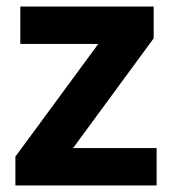

<svg xmlns="http://www.w3.org/2000/svg" viewBox="-20 -566 527 586"><path d="M458 0V-114H203L449 -449V-546H42V-432H280L27 -88V0Z"/></svg>

Font: Passageway
Style: Regular
Weight: 700
Foundry: Ascender Corporation
Version: Version 1.11